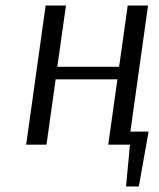

<svg xmlns="http://www.w3.org/2000/svg" viewBox="-20 -520 570 690"><path d="M144 -500H217L186 -280H408L439 -500H512L442 0H369L402 -235H180L147 0H74ZM433 150 447 0H369L377 -47H514L479 150Z"/></svg>

Font: Arsenal SC
Style: Italic
Weight: 400
Italic angle: -9.10001°
Designer: Andrij Shevchenko
Foundry: Stairsfor
Version: Version 2.001; ttfautohint (v1.8.4.7-5d5b)